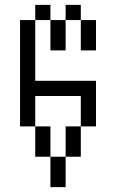

<svg xmlns="http://www.w3.org/2000/svg" viewBox="-20 -645 540 790"><path d="M187.5 0Q187.5 0 187.5 125H250Q250 125 250 0ZM187.5 0Q187.5 0 187.5 -125H125Q125 -125 125 0ZM250 0H312.5Q312.5 0 312.5 -125H250Q250 -125 250 0ZM125 -125Q125 -125 125 -250H312.5Q312.5 -250 312.5 -125H375V-312.5H125Q125 -312.5 125 -562.5H62.5V-125ZM187.5 -562.5Q187.5 -562.5 187.5 -437.5H250Q250 -437.5 250 -562.5ZM312.5 -562.5Q312.5 -562.5 312.5 -437.5H375Q375 -437.5 375 -562.5ZM125 -562.5H187.5V-625H125ZM250 -562.5H312.5V-625H250Z"/></svg>

Font: Unifont
Style: Regular
Weight: 500
Version: Version 15.1.04